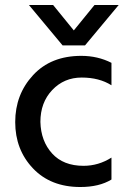

<svg xmlns="http://www.w3.org/2000/svg" viewBox="-20 -740 511 770"><path d="M321 -558H231L96 -720H193L276 -618L359 -720H456ZM427 -398Q378 -429 307.5 -429Q237 -429 189.5 -379Q142 -329 142 -251Q144 -174 189 -124.5Q234 -75 315 -75Q375 -75 427 -108V-20Q378 10 302 10Q183 10 112 -65Q41 -140 41 -250.5Q41 -361 112.5 -438.5Q184 -516 306 -516Q372 -516 427 -488Z"/></svg>

Font: Hind Medium
Style: Regular
Weight: 500
Designer: Manushi Parikh, Satya Rajpurohit
Foundry: Indian Type Foundry
Version: Version 1.201;PS 1.0;hotconv 1.0.78;makeotf.lib2.5.61930; tt